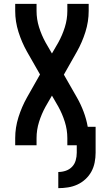

<svg xmlns="http://www.w3.org/2000/svg" viewBox="-20 -755 540 998"><path d="M283 223V139Q303 139 322 132.5Q341 126 354.5 112Q368 98 373.5 78.5Q379 59 379 39V0H330V-37Q330 -80 317 -121.5Q304 -163 283 -201L250 -258L217 -201Q196 -163 183 -121.5Q170 -80 170 -37V0H59V-37Q59 -92 76 -146Q93 -200 120 -248L188 -368L120 -487Q93 -535 76 -589Q59 -643 59 -698V-735H170V-698Q170 -655 183 -613.5Q196 -572 217 -534L250 -477L283 -534Q304 -572 317 -613.5Q330 -655 330 -698V-735H441V-698Q441 -643 424 -589Q407 -535 380 -487L312 -367L380 -248Q400 -213 414.5 -174.5Q429 -136 436 -96H477V39Q477 64 472 89.5Q467 115 455 137Q443 159 424 176.5Q405 194 382 204.5Q359 215 333.5 219Q308 223 283 223Z"/></svg>

Font: Iosevka Term Curly
Style: Bold
Weight: 700
Designer: Belleve Invis
Foundry: Belleve Invis
Version: Version 32.3.0